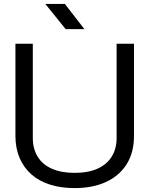

<svg xmlns="http://www.w3.org/2000/svg" viewBox="-20 -953 765 983"><path d="M362 10Q293 10 237 -7.5Q181 -25 141.5 -59.5Q102 -94 80.5 -144Q59 -194 59 -257V-729H148V-246Q148 -192 172.5 -151.5Q197 -111 245 -89.5Q293 -68 362 -68Q433 -68 480.5 -90Q528 -112 552.5 -152Q577 -192 577 -246V-729H666V-257Q666 -172 628.5 -112.5Q591 -53 523 -21.5Q455 10 362 10ZM316 -804 212 -933H312L412 -804Z"/></svg>

Font: Hubot Sans Condensed ExtraLight
Style: Regular
Weight: 400
Version: Version 2.000